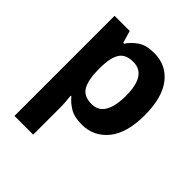

<svg xmlns="http://www.w3.org/2000/svg" viewBox="-217 -691 1066 1066"><g transform="rotate(45 315.5 -158.0)"><path d="M376 -556Q471 -556 527 -484Q583 -412 583 -274Q583 -134 524 -62Q465 10 372 10Q312 10 276.5 -12Q241 -34 221 -60H215Q217 -42 219 -18Q221 6 221 30V240H74V-546H193L214 -474H221Q243 -508 279 -532Q315 -556 376 -556ZM329 -439Q269 -439 245.5 -402Q222 -365 221 -291V-275Q221 -194 244 -151.5Q267 -109 330 -109Q382 -109 407.5 -152Q433 -195 433 -276Q433 -439 329 -439Z"/></g></svg>

Font: Noto Sans Syriac
Style: Bold
Weight: 700
Designer: Patrick Giasson and the Monotype Design Team
Foundry: Monotype Imaging Inc.
Version: Version 3.000; ttfautohint (v1.8.4.7-5d5b)